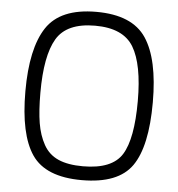

<svg xmlns="http://www.w3.org/2000/svg" viewBox="-52 -756 756 815"><g transform="rotate(5 326.5 -348.5)"><path d="M326 -49Q450 -49 492 -116.5Q534 -184 534 -345Q534 -501 490 -574.5Q446 -648 326 -648Q205 -648 162 -575Q119 -502 119 -345Q119 -267 127.5 -215.5Q136 -164 158 -124.5Q180 -85 221 -67Q262 -49 326 -49ZM326 10Q172 10 113.5 -75.5Q55 -161 55 -345Q55 -528 114 -617.5Q173 -707 326 -707Q479 -707 538.5 -618Q598 -529 598 -345Q598 -157 539.5 -73.5Q481 10 326 10Z"/></g></svg>

Font: TitilliumText22L Lt
Style: Thin
Weight: 300
Designer: Campivisivi
Foundry: Campivisivi
Version: 1.000